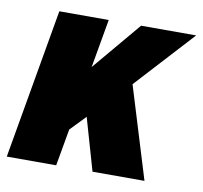

<svg xmlns="http://www.w3.org/2000/svg" viewBox="-68 -597 703 666"><g transform="rotate(10 284.0 -264.0)"><path d="M-3 0 89 -528H263L233 -357L377 -528H571L383 -323L482 0H299L246 -184L194 -130L171 0Z"/></g></svg>

Font: Archivo Condensed Black
Style: Italic
Weight: 900
Width: 3
Italic angle: -10°
Designer: Hector Gatti
Foundry: Omnibus-Type
Version: Version 2.001